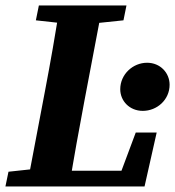

<svg xmlns="http://www.w3.org/2000/svg" viewBox="-42 -677 636 697"><path d="M-22.3 0H129.7L142.6 -68.6H128.1L-11.2 -53.6L-22.3 0ZM55.5 0H209.2C226 -103 244.7 -207 264.4 -310.7L330.2 -657.1H175.8C159.1 -554.1 141.1 -450.1 121.4 -347.1L55.5 0ZM88.2 -603.2 225 -588.2H262.6L406.2 -603.2L417.1 -657.1H99.1L88.2 -603.2ZM129.7 0H482.7L526.8 -195.9H450.8L377.6 0L462.1 -57.2H140.9L129.7 0ZM476.4 -274.5C528.1 -274.5 573.7 -314.9 573.7 -369.3C573.7 -412.4 539.9 -449.2 492 -449.2C440.4 -449.2 394.5 -407.3 394.5 -353C394.5 -310.7 428.1 -274.5 476.4 -274.5Z"/></svg>

Font: Source Serif 4 Variable
Style: Italic
Weight: 400
Italic angle: -12°
Designer: Frank Grießhammer
Foundry: Adobe Systems Incorporated
Version: Version 4.004;hotconv 1.0.116;makeotfexe 2.5.65601